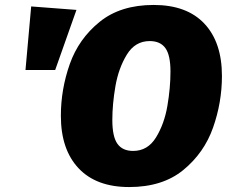

<svg xmlns="http://www.w3.org/2000/svg" viewBox="-20 -736 919 776"><path d="M877 -429Q877 -322 841 -220Q805 -118 721 -49Q637 20 502 20Q369 20 297.5 -56Q226 -132 226 -268Q226 -375 262 -477Q298 -579 382.5 -647.5Q467 -716 601 -716Q735 -716 806 -640.5Q877 -565 877 -429ZM434 -251Q434 -184 454.5 -155Q475 -126 518 -126Q577 -126 610.5 -180.5Q644 -235 656.5 -308Q669 -381 669 -447Q669 -513 648.5 -541.5Q628 -570 585 -570Q526 -570 492.5 -515Q459 -460 446.5 -387.5Q434 -315 434 -251ZM289 -696 203 -453H83L106 -710Z"/></svg>

Font: FiraGO Heavy
Style: Italic
Weight: 900
Italic angle: -8°
Designer: bBox Type GmbH
Foundry: bBox Type GmbH
Version: Version 1.001